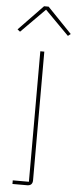

<svg xmlns="http://www.w3.org/2000/svg" viewBox="-86 -775 404 1007"><g transform="rotate(5 116.0 -271.5)"><path d="M20 181H105V-506H126V171Q126 200 97 200H20ZM128 -743 256 -610 242 -599 116 -726 -10 -599 -24 -610 104 -743Z"/></g></svg>

Font: IBM Plex Sans Hebrew Thin
Style: Regular
Weight: 100
Designer: Mike Abbink, Paul van der Laan, Pieter van Rosmalen, Yanek Iontef
Foundry: Bold Monday
Version: Version 1.2